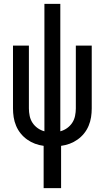

<svg xmlns="http://www.w3.org/2000/svg" viewBox="-20 -755 540 990"><path d="M205 215V-3Q182 -6 160.5 -14Q139 -22 120 -35.5Q101 -49 86.5 -67Q72 -85 63 -106.5Q54 -128 50.5 -150.5Q47 -173 47 -196V-520H129V-196Q129 -177 133 -157.5Q137 -138 147.5 -122Q158 -106 174 -94.5Q190 -83 209 -78V-735H291V-78Q310 -83 326 -94.5Q342 -106 352.5 -122Q363 -138 367 -157.5Q371 -177 371 -196V-520H453V-196Q453 -173 449.5 -150.5Q446 -128 437 -106.5Q428 -85 413.5 -67Q399 -49 380 -35.5Q361 -22 339.5 -14Q318 -6 295 -3V215Z"/></svg>

Font: Iosevka Medium
Style: Regular
Weight: 500
Monospace: yes
Designer: Belleve Invis
Foundry: Belleve Invis
Version: Version 32.5.0; ttfautohint (v1.8.4)